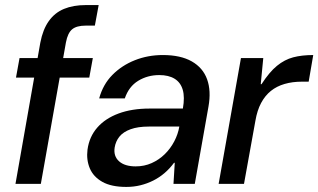

<svg xmlns="http://www.w3.org/2000/svg" viewBox="-20 -725 1255 757"><path d="M41 0 139 -557Q149 -609 172.5 -642Q196 -675 232.5 -690Q269 -705 318 -705H369L354 -624H318Q282 -624 264.5 -609.5Q247 -595 240 -558L141 0ZM43 -419 57 -496H346L332 -419Z M478 12Q419 12 383.5 -8Q348 -28 334 -61.5Q320 -95 325 -135Q332 -186 363.5 -222Q395 -258 447.5 -277.5Q500 -297 570 -297H701Q709 -342 700.5 -371Q692 -400 668.5 -414.5Q645 -429 608 -429Q562 -429 525 -406.5Q488 -384 472 -337H371Q386 -392 423 -429.5Q460 -467 511.5 -487.5Q563 -508 622 -508Q692 -508 736 -483Q780 -458 796.5 -412.5Q813 -367 802 -305L748 0H664L669 -83H666Q649 -60 628.5 -42.5Q608 -25 584 -13Q560 -1 533.5 5.5Q507 12 478 12ZM515 -69Q549 -69 578 -82Q607 -95 629.5 -117Q652 -139 667 -167.5Q682 -196 687 -226H567Q524 -226 495 -215.5Q466 -205 451 -186.5Q436 -168 432 -143Q427 -109 449.5 -89Q472 -69 515 -69Z M842 0 930 -496H1018L1008 -393H1011Q1042 -441 1072 -465.5Q1102 -490 1136 -499Q1170 -508 1215 -508L1197 -403H1170Q1133 -403 1102 -394Q1071 -385 1048 -366.5Q1025 -348 1009.5 -319Q994 -290 987 -249L942 0Z"/></svg>

Font: DM Sans 36pt Medium
Style: Italic
Weight: 500
Italic angle: -10°
Designer: Colophon Foundry, Jonny Pinhorn
Foundry: Colophon Foundry
Version: Version 4.004;gftools[0.9.30]